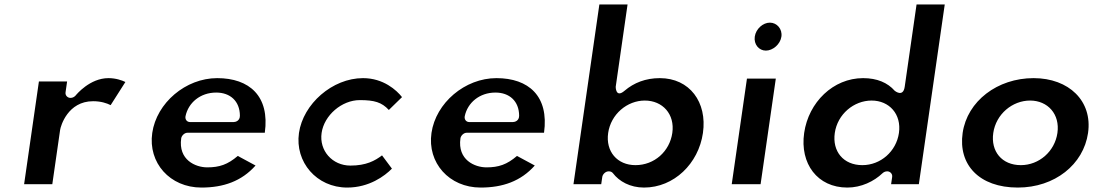

<svg xmlns="http://www.w3.org/2000/svg" viewBox="-20 -855 4964 865"><path d="M88.6 -25H215.6L250.9 -270C253.3 -286.6 285 -399 399.5 -399C435 -399 461.4 -390 478.5 -381.3L544.9 -485.6C529.5 -493.1 502.1 -503 468.5 -503C384.9 -503 324.2 -429.1 321.1 -425.2C316.2 -419.2 307.3 -414 298.7 -414H296.7C285.9 -414 273.1 -423.9 275.3 -439L282.3 -488H155.3Z M1173 -257C1196 -422.1 1103.4 -503 958.5 -503C816.5 -503 685.4 -391.4 665.9 -256C646.5 -121.7 745.4 -10 887.4 -10C986.5 -10 1068.4 -38.5 1131.3 -109.3L1051.2 -152.5C1005.9 -113.7 968.6 -101 913.6 -101C861.1 -101 782.4 -134.4 796.4 -232C798 -242.7 809.9 -257 825 -257ZM837 -305C820.4 -305 813.2 -318.7 815.8 -331.6C828.3 -391.7 881.7 -438 954.1 -438C1017 -438 1060.5 -399.5 1060.8 -333.7C1060.9 -310.8 1041.7 -305 1032 -305Z M1791.2 -417.5C1767 -448.3 1707.7 -503 1615.5 -503C1477.2 -503 1345.7 -386.7 1326.9 -256C1308.1 -125.4 1406.1 -10 1544.4 -10C1643.2 -10 1713.4 -62.2 1745.7 -95.3L1701.1 -155C1669.2 -130.8 1629.9 -109 1558.7 -109C1477.2 -109 1417.4 -176.3 1428.9 -256C1440.3 -335.5 1519.5 -404 1601.2 -404C1666.4 -404 1699.8 -394.3 1731.8 -359.6Z M2431 -257C2454 -422.1 2361.4 -503 2216.5 -503C2074.5 -503 1943.4 -391.4 1923.9 -256C1904.5 -121.7 2003.4 -10 2145.4 -10C2244.5 -10 2326.4 -38.5 2389.3 -109.3L2309.2 -152.5C2263.9 -113.7 2226.6 -101 2171.6 -101C2119.1 -101 2040.4 -134.4 2054.4 -232C2056 -242.7 2067.9 -257 2083 -257ZM2095 -305C2078.4 -305 2071.2 -318.7 2073.8 -331.6C2086.3 -391.7 2139.7 -438 2212.1 -438C2275 -438 2318.5 -399.5 2318.8 -333.7C2318.9 -310.8 2299.7 -305 2290 -305Z M3146.9 -256C3166.8 -394.4 3087.1 -503 2952.5 -503C2889.1 -503 2836 -482.3 2793.7 -446.1C2753.3 -411.5 2753.9 -464 2753.9 -464L2807.3 -835H2680.3L2563.6 -25H2688.6L2693.4 -58C2694.9 -68.7 2706.8 -83 2722 -83H2724C2730.3 -83 2737.3 -80.1 2741.3 -74.8C2769.4 -37.8 2818.9 -10 2881.4 -10C3016.2 -10 3127 -117.7 3146.9 -256ZM3008.9 -256C2996.9 -173.1 2928.3 -111 2843 -111C2760.6 -111 2707.9 -172.8 2719.9 -256C2732.1 -340.6 2805.5 -402 2884.9 -402C2965.2 -402 3021.1 -340.7 3008.9 -256Z M3380.4 -690C3375.4 -654.9 3399.3 -627 3430.4 -627C3462 -627 3495.5 -655.7 3500.4 -690C3505.4 -724.3 3480.1 -753 3448.5 -753C3417.4 -753 3385.5 -725.1 3380.4 -690ZM3276.6 -25H3406.6L3475.2 -501H3345.2Z M3602.9 -256C3583 -117.7 3662.7 -10 3797.4 -10C3860 -10 3917.5 -37.8 3956.2 -74.8C3961.2 -79.5 3968.8 -83 3976 -83H3978C3988.7 -83 4001.5 -73.1 3999.4 -58L3994.6 -25H4119.6L4236.3 -835H4109.3L4055.9 -464C4048.7 -414.5 4010.8 -446.1 4010.8 -446.1C3979 -482.3 3931.8 -503 3868.5 -503C3733.8 -503 3622.8 -394.4 3602.9 -256ZM3740.9 -256C3753.1 -340.7 3826.7 -402 3906.9 -402C3986.3 -402 4042.1 -340.6 4029.9 -256C4017.9 -172.8 3947.4 -111 3865 -111C3779.7 -111 3728.9 -173.1 3740.9 -256Z M4316.9 -256C4296.4 -113.6 4391 -10 4565.4 -10C4731.8 -10 4861.4 -113.9 4881.9 -256C4902.6 -399.6 4796 -503 4636.5 -503C4473.8 -503 4337.6 -399.5 4316.9 -256ZM4454.9 -256C4467.1 -340.7 4540.7 -402 4620.9 -402C4700.3 -402 4756.1 -340.6 4743.9 -256C4731.9 -172.8 4661.4 -111 4579 -111C4493.7 -111 4442.9 -173.1 4454.9 -256Z"/></svg>

Font: Hussar Ekologiczny
Style: Regular
Weight: 400
Foundry: Cannot Into Space Fonts
Version: Version 0.97